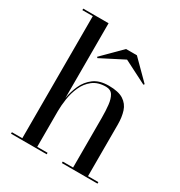

<svg xmlns="http://www.w3.org/2000/svg" viewBox="-176 -874 937 997"><g transform="rotate(30 293.0 -375.0)"><path d="M363.5 -634.5 226 -564 221.5 -569.5 331.5 -679.5H396.5L506.5 -569.5L502 -564ZM34 -9H96.5V-741H34V-750H186V-301.5Q192.5 -342.5 210 -381.2Q227.5 -420 261 -445Q294.5 -470 350 -470Q408 -470 438.2 -450.5Q468.5 -431 479.5 -396.8Q490.5 -362.5 490.5 -319V-9H552.5V0H339V-9H401V-306.5Q401 -348.5 397.2 -382.8Q393.5 -417 380.8 -437.5Q368 -458 340 -458Q291.5 -458 261.2 -434.2Q231 -410.5 214.5 -373.8Q198 -337 192 -296.8Q186 -256.5 186 -223.5V-9H248V0H34Z"/></g></svg>

Font: Bodoni* 24pt
Style: Regular
Weight: 400
Version: Version 2.3